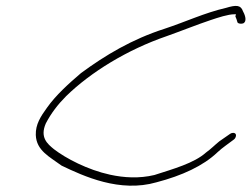

<svg xmlns="http://www.w3.org/2000/svg" viewBox="-20 -652 829 633"><path d="M98 -207C100 -155 144 -135 183 -106C256 -71 375 -16 496 -51C580 -73 650 -105 697 -150C714 -166 733 -178 751 -192C755 -195 757 -199 758 -204C759 -210 755 -214 749 -214C745 -214 742 -213 739 -211C727 -203 715 -194 703 -186C688 -174 677 -162 659 -149C620 -114 551 -95 489 -75C439 -63 389 -66 343 -76C269 -92 197 -130 158 -160C136 -178 111 -199 131 -245C148 -278 171 -308 198 -335C279 -414 399 -488 530 -533C578 -550 630 -571 675 -586C699 -594 732 -605 753 -605H758L756 -598C759 -592 761 -585 763 -578C767 -573 776 -573 782 -575C797 -583 785 -608 781 -615C774 -636 758 -636 725 -626C655 -610 592 -580 522 -557C416 -523 327 -470 247 -411C206 -376 164 -338 135 -297C114 -268 97 -242 98 -207ZM182 -106H183ZM395 -40H397ZM703 -186H704ZM727 -203Z"/></svg>

Font: Stray Cat
Style: LtExtObl
Weight: 300
Version: Version 1.0